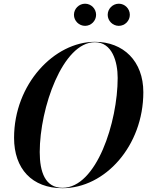

<svg xmlns="http://www.w3.org/2000/svg" viewBox="-20 -980 774 1010"><path d="M546.5 -902C546.5 -870.5 573 -844 605 -844C637 -844 663 -870.5 663 -902C663 -934 637 -960.5 605 -960.5C573 -960.5 546.5 -934 546.5 -902ZM369 -902C369 -870.5 395.5 -844 427.5 -844C459.5 -844 485.5 -870.5 485.5 -902C485.5 -934 459.5 -960.5 427.5 -960.5C395.5 -960.5 369 -934 369 -902ZM309 10C532 10 734 -212 734 -495C734 -658 629.5 -760 479 -760C266 -760 54 -538 54 -255C54 -92 148.5 10 309 10ZM479 -758C570.5 -758 599 -654.5 599 -570C599 -338 488 8 309 8C217.5 8 189 -75.5 189 -180C189 -412 310 -758 479 -758Z"/></svg>

Font: Bodoni* 96pt Medium
Style: Italic
Weight: 500
Italic angle: -13°
Version: Version 2.3